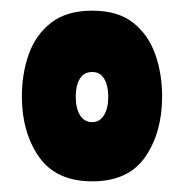

<svg xmlns="http://www.w3.org/2000/svg" viewBox="-20 -733 346 360"><path d="M153 -393Q85 -393 53 -439Q21 -485 21 -552Q21 -595 34 -631.5Q47 -668 76 -690.5Q105 -713 153 -713Q201 -713 229.5 -690.5Q258 -668 271 -631.5Q284 -595 284 -552Q284 -485 252.5 -439Q221 -393 153 -393ZM153 -504Q167 -504 175 -517Q183 -530 183 -552Q183 -572 175.5 -585Q168 -598 153 -598Q137 -598 129.5 -585Q122 -572 122 -552Q122 -530 130 -517Q138 -504 153 -504Z"/></svg>

Font: Georama ExtraCondensed ExtraBold
Style: Regular
Weight: 800
Width: 2
Designer: Jean-Baptiste Levee
Foundry: Production Type
Version: Version 1.000